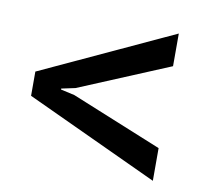

<svg xmlns="http://www.w3.org/2000/svg" viewBox="-58 -558 613 568"><g transform="rotate(10 248.5 -274.0)"><path d="M435.5 -52.2 37.1 -237.3V-310.1L435.5 -494.6V-396.5L162.6 -282.7L121.1 -273.9V-271L162.6 -261.7L435.5 -150.4Z"/></g></svg>

Font: Hanuman
Style: Regular
Weight: 400
Designer: Danh Hong
Foundry: Danh Hong
Version: Version 9.000